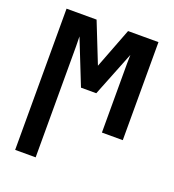

<svg xmlns="http://www.w3.org/2000/svg" viewBox="-141 -654 907 1003"><g transform="rotate(20 312.5 -152.5)"><path d="M171 240V-325Q171 -351 171 -378.5Q171 -406 170 -432L269 -183H354L453 -432Q452 -409 452 -384Q452 -359 452 -335V0H568V-545H399L313 -321L224 -545H57V240Z"/></g></svg>

Font: Noto Sans UI Condensed
Style: Bold
Weight: 700
Width: 3
Designer: Monotype Design Team
Foundry: Monotype Imaging Inc.
Version: 1.001